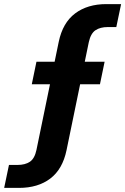

<svg xmlns="http://www.w3.org/2000/svg" viewBox="-79 -749 610 936"><path d="M-58.7 167 -35.3 55.1H5.9Q43.7 55.1 66.9 39.4Q90 23.6 98.7 -18.1L207.3 -545Q226.6 -638 287.1 -683.5Q347.6 -729 439.4 -729H511.4L488 -617.1H446.9Q409.7 -617.1 386.6 -601.7Q363.4 -586.3 354 -543.9L245.4 -17Q226.1 76 166.1 121.5Q106.1 167 13.3 167ZM76 -338.3 98.7 -448H431L408.3 -338.3Z"/></svg>

Font: Mona Sans ExtraLight
Style: Italic
Weight: 200
Italic angle: -11.6951°
Designer: Deni Anggara
Foundry: GitHub
Version: Version 2.000